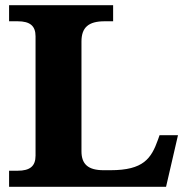

<svg xmlns="http://www.w3.org/2000/svg" viewBox="-20 -720 723 740"><path d="M294 -137V-560C294 -614 321 -638 383 -638H416V-700H15V-638H48C96 -638 117 -620 117 -580V-120C117 -80 96 -62 48 -62H15V0H620L666 -199H595L589 -182C563 -109 533 -64 406 -64H379C320 -64 294 -87 294 -137Z"/></svg>

Font: LT Superior Serif ExtraBold
Style: Regular
Weight: 800
Designer: Daniel Lyons
Foundry: LyonsType
Version: Version 2.120;FEAKit 1.0